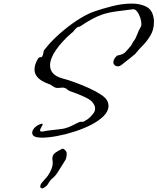

<svg xmlns="http://www.w3.org/2000/svg" viewBox="-20 -697 881 1074"><path d="M216 73Q197 73 183 70Q160 64 160 46Q160 32 174 17Q188 2 213 -5Q221 -5 218 2Q215 9 209.5 17.5Q204 26 204 32Q204 39 214 39Q217 39 220.5 38.5Q224 38 228 37Q241 34 263.5 31.5Q286 29 308 26.5Q330 24 343 21Q366 15 387.5 3.5Q409 -8 426 -15Q429 -16 434 -16Q439 -16 442.5 -15.5Q446 -15 450 -18Q460 -23 468.5 -29Q477 -35 484 -42Q496 -53 504 -65Q512 -77 512 -90Q512 -104 503 -117Q493 -136 456 -153.5Q419 -171 372 -187Q363 -190 356.5 -196.5Q350 -203 342 -205Q339 -206 336.5 -206.5Q334 -207 331 -207Q324 -207 317 -206Q310 -205 302 -205Q288 -205 275 -215Q262 -225 251 -228Q173 -256 173 -308Q173 -338 195 -373V-372Q199 -377 206.5 -377Q214 -377 216 -381Q221 -389 222.5 -400.5Q224 -412 227 -417Q241 -435 257 -453Q294 -493 339 -530Q384 -567 429 -594.5Q474 -622 511 -634Q551 -648 608 -662.5Q665 -677 717 -677Q763 -677 797.5 -660Q832 -643 839 -597Q841 -590 841 -584Q841 -578 841 -572Q841 -531 821.5 -498.5Q802 -466 778.5 -442.5Q755 -419 742 -402Q737 -395 732 -391.5Q727 -388 718 -380Q714 -376 705 -369.5Q696 -363 690 -358Q684 -353 669 -341Q654 -329 648 -327Q645 -326 639 -326Q629 -326 621.5 -332.5Q614 -339 614 -349Q614 -356 618.5 -365.5Q623 -375 634 -385L636 -386Q635 -386 650.5 -389.5Q666 -393 680 -404Q685 -409 694 -419.5Q703 -430 714 -443Q716 -445 720 -454Q724 -463 728 -467Q740 -483 747.5 -504.5Q755 -526 767 -546V-545Q771 -553 771 -562Q771 -578 764.5 -598Q758 -618 747 -632.5Q736 -647 722 -645Q680 -640 632 -633.5Q584 -627 550 -615Q522 -605 492.5 -589Q463 -573 434 -553Q427 -548 420.5 -547Q414 -546 408 -541Q401 -535 394 -525.5Q387 -516 379 -511Q327 -466 293.5 -418Q260 -370 260 -331Q260 -306 276 -287.5Q292 -269 327 -259Q362 -250 402.5 -235Q443 -220 481 -202.5Q519 -185 546.5 -166.5Q574 -148 581 -131Q587 -118 587 -105Q587 -75 560 -48Q533 -21 490 1Q447 23 397 39Q347 55 299 64Q251 73 216 73ZM216 357Q212 357 207 352Q205 350 205 346Q205 342 207 336.5Q209 331 215 324Q221 316 231.5 305Q242 294 249 284Q261 266 269 245.5Q277 225 274 200Q273 198 273 195Q273 192 273 190Q273 173 283 163Q291 155 306 147Q321 139 328 135H330Q337 135 343.5 142Q350 149 352 154Q353 157 353 160Q353 163 353 166Q353 176 350.5 186Q348 196 342 204Q326 229 311.5 253Q297 277 287 288Q283 292 276 298.5Q269 305 266 307Q257 317 250.5 329Q244 341 236 346Q222 357 216 357Z"/></svg>

Font: Vujahday Script
Style: Regular
Weight: 400
Designer: Robert E. Leuschke
Foundry: Robert E. Leuschke
Version: Version 1.010; ttfautohint (v1.8.3)